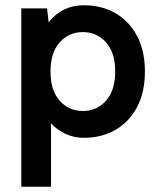

<svg xmlns="http://www.w3.org/2000/svg" viewBox="-20 -513 607 730"><path d="M61 197V-481H159L165 -428Q216 -493 299 -493Q366 -493 418.5 -463Q471 -433 501 -376.5Q531 -320 531 -241Q531 -162 501 -105.5Q471 -49 418.5 -19Q366 11 299 11Q262 11 230 -3.5Q198 -18 174 -44V197ZM295 -91Q348 -91 383 -130Q418 -169 418 -241Q418 -313 383 -352Q348 -391 295 -391Q242 -391 207 -352Q172 -313 172 -241Q172 -169 207 -130Q242 -91 295 -91Z"/></svg>

Font: Zen Kaku Gothic New
Style: Bold
Weight: 700
Designer: Yoshimichi Ohira
Foundry: Positype
Version: Version 1.002